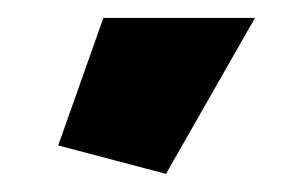

<svg xmlns="http://www.w3.org/2000/svg" viewBox="-20 -750 324 214"><path d="M165 -556.2 44.9 -587.9 95.2 -730H264.2Z"/></svg>

Font: Rawline Black
Style: Regular
Weight: 900
Designer: Matt McInerney, Pablo Impallari, Rodrigo Fuenzalida
Foundry: Matt McInerney, Pablo Impallari, Rodrigo Fuenzalida
Version: Version 4.020;PS 004.020;hotconv 1.0.88;makeotf.lib2.5.64775